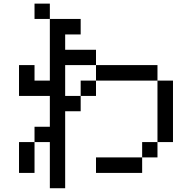

<svg xmlns="http://www.w3.org/2000/svg" viewBox="-20 -879 1040 1040"><path d="M83 -359.4V-526.4H167V-442.4H250V-776.4H417V-692.4H333V-609.4H500V-526.4H333V-359.4H417V-276.4H333V140.6H250V-109.4H167V-192.4H250V-359.4ZM83 57.6V-109.4H167V57.6ZM750 -26.4V-109.4H833V-26.4ZM750 -26.4V57.6H500V-26.4ZM417 -359.4V-442.4H500V-359.4ZM500 -442.4V-526.4H833V-442.4ZM833 -109.4V-442.4H917V-109.4ZM250 -776.4H167V-859.4H250Z"/></svg>

Font: KH Dot kagurazaka 12
Style: Regular
Weight: 400
Designer: Original version for X68000 by Keitarou Hiraki (http://hp.vector.co.jp/authors/VA000874/) / TrueType conversion by Homem
Version: Version 1.00.20150527